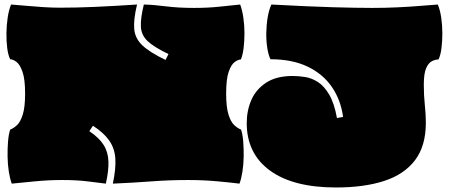

<svg xmlns="http://www.w3.org/2000/svg" viewBox="-20 -795 1984 849"><path d="M32 17Q24 -4 19 -36Q14 -68 13.5 -102.5Q13 -137 15.5 -169Q18 -201 25 -222Q41 -228 56 -242.5Q71 -257 81 -289.5Q91 -322 91 -381Q91 -445 79.5 -477.5Q68 -510 52.5 -521.5Q37 -533 25 -533Q16 -551 12 -582Q8 -613 8.5 -648.5Q9 -684 14 -717.5Q19 -751 29 -775Q57 -773 94.5 -769.5Q132 -766 171.5 -763.5Q211 -761 245 -761Q318 -761 398.5 -764.5Q479 -768 586 -775Q570 -709 573.5 -667Q577 -625 610 -594Q643 -563 712 -530L725 -556Q662 -586 633.5 -612.5Q605 -639 603 -676.5Q601 -714 616 -775Q659 -774 713.5 -767Q768 -760 838 -760Q900 -760 950.5 -765.5Q1001 -771 1042 -775Q1051 -751 1056 -717.5Q1061 -684 1061 -648Q1061 -612 1057 -581Q1053 -550 1045 -532Q1033 -532 1017.5 -520.5Q1002 -509 991 -477Q980 -445 980 -381Q980 -322 990 -289.5Q1000 -257 1015 -242.5Q1030 -228 1046 -222Q1053 -201 1055.5 -169Q1058 -137 1057.5 -102.5Q1057 -68 1052 -36Q1047 -4 1039 17Q999 12 938.5 6.5Q878 1 813 1Q729 1 650 7Q571 13 479 17Q493 -49 490 -94Q487 -139 463 -173.5Q439 -208 391 -239L375 -215Q418 -186 438 -154.5Q458 -123 459.5 -81.5Q461 -40 448 17Q415 13 367.5 7Q320 1 255 1Q194 1 133.5 7Q73 13 32 17ZM1466 34Q1276 34 1173.5 -41Q1071 -116 1071 -251Q1071 -306 1091.5 -353Q1112 -400 1157 -429.5Q1202 -459 1274 -459Q1300 -459 1329 -454.5Q1358 -450 1385.5 -432.5Q1413 -415 1435.5 -377Q1458 -339 1470 -273L1497 -278Q1487 -353 1447.5 -410.5Q1408 -468 1340 -500.5Q1272 -533 1176 -533Q1167 -551 1162 -582Q1157 -613 1157.5 -648.5Q1158 -684 1163.5 -717.5Q1169 -751 1180 -775Q1347 -766 1452.5 -763Q1558 -760 1626 -760Q1681 -760 1736 -762.5Q1791 -765 1838.5 -769Q1886 -773 1916 -775Q1926 -751 1931 -717.5Q1936 -684 1936 -648Q1936 -612 1932 -581Q1928 -550 1919 -532Q1904 -532 1889 -524Q1874 -516 1864 -492.5Q1854 -469 1854 -420Q1854 -373 1858.5 -331Q1863 -289 1863 -252Q1863 -150 1815.5 -87Q1768 -24 1679 5Q1590 34 1466 34Z"/></svg>

Font: Oi
Style: Regular
Weight: 400
Designer: Kostas Bartsokas, Mohamad Dakak
Foundry: Foundry5
Version: Version 4.000